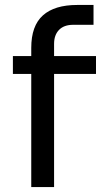

<svg xmlns="http://www.w3.org/2000/svg" viewBox="-20 -754 419 774"><path d="M106 0V-561Q106 -650 153 -692Q200 -734 291 -734H357V-654H275Q238 -654 218 -633.5Q198 -613 198 -577V0ZM32 -456V-528H367V-456Z"/></svg>

Font: SVN-Sora Variable
Style: Regular
Weight: 400
Designer: Jonathan Barnbrook, Julián Moncada
Foundry: Barnbrook Fonts
Version: Version 2.000 - Viet hoa boi STYLEno.1 Fonts